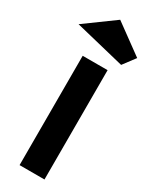

<svg xmlns="http://www.w3.org/2000/svg" viewBox="-515 -1806 1494 1883"><g transform="rotate(30 232.0 -864.0)"><path d="M-100 -1486 461 -1349 564 -1486 232 -1728ZM372 -1238H90V0H372Z"/></g></svg>

Font: Hussar Dziwak
Style: Regular
Weight: 400
Version: Version 1.022